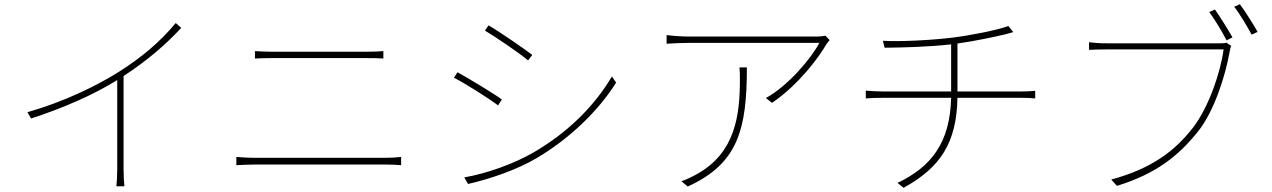

<svg xmlns="http://www.w3.org/2000/svg" viewBox="-20 -865 6020 909"><path d="M110 -334 127 -304C282 -354 430 -420 535 -486V-65C535 -34 533 3 531 17H569C567 3 565 -34 565 -65V-505C675 -577 761 -650 838 -733L812 -756C739 -668 653 -595 546 -527C436 -457 277 -381 110 -334Z M1187 -623V-588C1214 -589 1235 -590 1266 -590C1308 -590 1663 -590 1709 -590C1740 -590 1769 -590 1795 -588V-623C1769 -621 1741 -620 1709 -620C1662 -620 1308 -620 1266 -620C1235 -620 1214 -622 1187 -623ZM1099 -122V-83C1128 -84 1150 -86 1183 -86C1235 -86 1754 -86 1807 -86C1831 -86 1855 -85 1879 -83V-122C1855 -119 1833 -118 1807 -118C1754 -118 1235 -118 1183 -118C1150 -118 1128 -120 1099 -122Z M2293 -745 2276 -720C2327 -690 2440 -613 2480 -579L2500 -605C2465 -632 2345 -715 2293 -745ZM2178 -25 2196 6C2293 -16 2425 -59 2525 -119C2681 -212 2816 -344 2897 -474L2877 -503C2795 -364 2671 -240 2509 -145C2415 -90 2286 -44 2178 -25ZM2146 -523 2129 -497C2183 -470 2296 -398 2338 -366L2356 -394C2321 -420 2197 -495 2146 -523Z M3908 -675 3888 -696C3878 -694 3861 -692 3851 -692C3783 -692 3274 -692 3241 -692C3208 -692 3167 -695 3136 -699V-658C3167 -660 3208 -662 3241 -662C3273 -662 3780 -662 3859 -662C3820 -587 3710 -458 3606 -401L3635 -378C3764 -466 3859 -597 3892 -655C3897 -663 3903 -669 3908 -675ZM3516 -546H3481C3483 -526 3483 -508 3483 -491C3483 -322 3463 -143 3280 -41C3261 -30 3228 -14 3206 -7L3236 18C3474 -90 3516 -252 3516 -546Z M4079 -436V-399C4101 -401 4131 -402 4164 -402H4483C4478 -188 4388 -75 4229 1L4258 24C4433 -72 4509 -190 4513 -402H4814C4836 -402 4864 -401 4881 -399V-435C4861 -433 4835 -432 4813 -432H4513V-659C4594 -670 4691 -691 4742 -703C4755 -707 4767 -710 4777 -713L4754 -742C4706 -723 4572 -697 4491 -687C4384 -674 4234 -667 4160 -672L4168 -639C4256 -640 4377 -643 4483 -655V-432H4162C4133 -432 4096 -434 4079 -436Z M5732 -820 5705 -808C5729 -776 5767 -714 5787 -674L5815 -688C5793 -727 5754 -789 5732 -820ZM5850 -845 5823 -833C5849 -801 5883 -742 5906 -701L5934 -714C5911 -755 5873 -814 5850 -845ZM5809 -648 5786 -663C5775 -660 5768 -660 5757 -660C5722 -660 5256 -660 5217 -660C5184 -660 5161 -662 5136 -665V-629C5161 -630 5182 -631 5216 -631C5256 -631 5718 -631 5773 -631C5759 -525 5704 -360 5629 -262C5542 -149 5430 -66 5241 -15L5268 15C5456 -43 5561 -129 5653 -244C5728 -338 5781 -505 5801 -617C5804 -635 5805 -639 5809 -648Z"/></svg>

Font: Harano Aji Gothic K1 ExtraLight
Style: Regular
Weight: 250
Foundry: Masamichi Hosoda
Version: HaranoAjiGothicK1-ExtraLight version 20230610;ttx 4.39.4